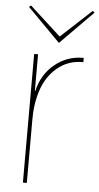

<svg xmlns="http://www.w3.org/2000/svg" viewBox="-59 -899 482 935"><g transform="rotate(5 182.5 -431.5)"><path d="M332 -630.9V-609.9H329.1Q294.9 -610.4 263.4 -599.6Q231.9 -588.9 203.6 -565.2Q175.3 -541.5 154.3 -506.8Q133.3 -472.2 121.1 -421.6Q108.9 -371.1 108.9 -310.1V0H89.8V-628.9H108.9V-449.2H110.8Q129.9 -531.7 190.4 -581.3Q251 -630.9 329.1 -630.9ZM356 -862.8 365.2 -855 205.1 -692.9 44.9 -855 54.2 -862.8 206.1 -724.1Z"/></g></svg>

Font: Sinkin Sans 100 Thin
Style: Regular
Weight: 100
Designer: Keith Bates
Foundry: K-Type
Version: Sinkin Sans (version 1.0)  by Keith Bates   •   © 2014   www